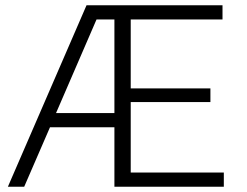

<svg xmlns="http://www.w3.org/2000/svg" viewBox="-20 -710 941 730"><path d="M10 0 309 -690H826V-636H477V-374H780V-322H477V-54H831V0H415V-226H170L72 0ZM193 -280H415V-636H347Z"/></svg>

Font: Radio Canada Light
Style: Regular
Weight: 300
Designer: Charles Daoud, Etienne Aubert Bonn, Alexandre Saumier Demers, Jacques Le Bailly
Foundry: Radio-Canada
Version: Version 2.104;gftools[0.9.28.dev5+ged2979d]